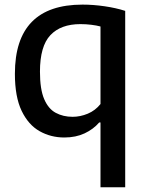

<svg xmlns="http://www.w3.org/2000/svg" viewBox="-20 -572 620 812"><path d="M405 220V-54H399.5Q375 -25.5 337.8 -8Q300.5 9.5 252 9.5Q195 9.5 147.5 -17.2Q100 -44 71.5 -103.2Q43 -162.5 43 -260Q43 -552.5 329 -552.5Q374.5 -552.5 422.5 -545.5Q470.5 -538.5 509.5 -526V220ZM287 -78Q319.5 -78 351.2 -91.2Q383 -104.5 405 -132V-460Q388.5 -464.5 366.2 -467.2Q344 -470 320 -470Q237 -470 193 -423.2Q149 -376.5 149 -269Q149 -194.5 166.8 -153Q184.5 -111.5 215.8 -94.8Q247 -78 287 -78Z"/></svg>

Font: Encode Sans Md
Style: Regular
Weight: 500
Designer: Multiple Designers
Foundry: Impallari Type
Version: Version 3.002; ttfautohint (v1.8.3) -l 8 -r 50 -G 200 -x 14 